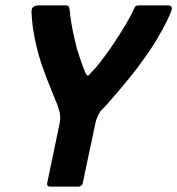

<svg xmlns="http://www.w3.org/2000/svg" viewBox="-20 -693 658 713"><path d="M355 -282Q348 -274 342 -259.5Q336 -245 334 -234L287 -12Q286 -7 281.5 -3.5Q277 0 272 0H165Q160 0 157 -3.5Q154 -7 155 -12L201 -233Q207 -258 199.5 -283.5Q192 -309 185 -323Q182 -331 174.5 -349.5Q167 -368 158 -390.5Q149 -413 142.5 -432Q136 -451 133 -458Q117 -510 109 -550.5Q101 -591 99 -617Q97 -643 97 -649Q97 -663 104.5 -668Q112 -673 122 -673H224Q232 -673 234.5 -670Q237 -667 238 -660Q241 -631 245.5 -604.5Q250 -578 255.5 -554Q261 -530 266 -511Q274 -485 281.5 -463.5Q289 -442 297 -423Q302 -413 305.5 -412Q309 -411 318 -423Q326 -431 334 -440Q342 -449 351.5 -461Q361 -473 371 -487Q386 -507 405.5 -536.5Q425 -566 445 -599Q465 -632 478 -661Q481 -669 485.5 -671Q490 -673 498 -673H605Q612 -673 616.5 -668Q621 -663 615 -649Q613 -643 600 -615.5Q587 -588 562 -546Q537 -504 498 -452Q489 -439 471.5 -417Q454 -395 432.5 -369.5Q411 -344 390.5 -320.5Q370 -297 355 -282Z"/></svg>

Font: Glory
Style: Bold Italic
Weight: 700
Italic angle: -12°
Version: Version 1.011